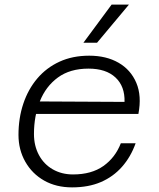

<svg xmlns="http://www.w3.org/2000/svg" viewBox="-20 -799 690 831"><path d="M292 12Q223 12 171 -17.5Q119 -47 89.5 -99Q60 -151 60 -215Q60 -288 81 -350.5Q102 -413 141.5 -459.5Q181 -506 237.5 -532Q294 -558 366 -558Q440 -558 493 -527.5Q546 -497 570 -440.5Q594 -384 579 -306H123L134 -360L519 -358Q521 -425 480 -463.5Q439 -502 363 -502Q283 -502 230.5 -463.5Q178 -425 152.5 -360.5Q127 -296 127 -219Q127 -168 148.5 -128Q170 -88 208.5 -66Q247 -44 296 -44Q376 -44 427.5 -80.5Q479 -117 503 -179H567Q546 -120 508 -77Q470 -34 416.5 -11Q363 12 292 12ZM341 -614 463 -779H538L400 -614Z"/></svg>

Font: Azeret Mono ExtraLight
Style: Italic
Weight: 250
Italic angle: -12°
Designer: Martin Vácha
Foundry: Displaay
Version: Version 1.002